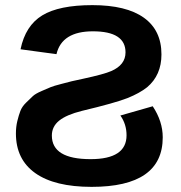

<svg xmlns="http://www.w3.org/2000/svg" viewBox="-20 -718 707 748"><path d="M42 -198Q42 -224 47.5 -246.5Q53 -269 59.5 -286Q66 -303 82 -318.5Q98 -334 108 -343.5Q118 -353 142.5 -363.5Q167 -374 177.5 -378.5Q188 -383 219 -391Q250 -399 259.5 -401.5Q269 -404 303 -411Q386 -429 413 -441Q469 -465 469 -514Q469 -596 342 -596Q221 -596 200 -507L60 -526Q79 -618 144.5 -658Q210 -698 340 -698Q472 -698 540.5 -649Q609 -600 609 -506Q609 -425 553 -378Q524 -355 477 -336Q429 -317 299 -286Q239 -271 210.5 -248Q182 -225 182 -190Q182 -98 333 -98Q473 -98 473 -191Q473 -234 449 -268L575 -304Q614 -245 614 -183Q614 10 337 10Q193 10 117.5 -43.5Q42 -97 42 -198Z"/></svg>

Font: Libra Sans
Style: Bold
Weight: 700
Foundry: Context Ltd
Version: Version 1.000